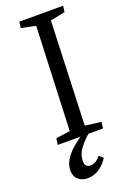

<svg xmlns="http://www.w3.org/2000/svg" viewBox="-175 -769 711 1057"><g transform="rotate(-20 180.0 -240.5)"><path d="M53 0 58 -37 141 -49 166 -657 82 -674 86 -710H343L338 -674L252 -657L229 -49L323 -37L318 0H233Q203 25 177.5 59Q152 93 152 131Q152 168 186 168Q215 168 245 133L267 153Q245 188 214 208.5Q183 229 145 229Q114 229 92 210.5Q70 192 70 156Q70 126 86.5 97.5Q103 69 130 44.5Q157 20 186 0Z"/></g></svg>

Font: Literata 36pt
Style: Italic
Weight: 400
Italic angle: -2°
Designer: Latin by Veronika Burian and Jose Scaglione. Greek by Irene Vlachou. Cyrillic by Vera Evstafieva
Foundry: TypeTogether
Version: Version 3.002